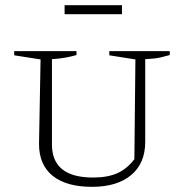

<svg xmlns="http://www.w3.org/2000/svg" viewBox="-20 -716 714 743"><path d="M336 7Q237 7 184 -35.5Q131 -78 131 -159L137 -486L35 -502V-518H276V-503Q259 -498 235.5 -493.5Q212 -489 181 -487V-157Q181 -29 340 -29Q397 -29 434.5 -46Q472 -63 500 -100L504 -486L403 -502V-518H637V-503Q620 -498 600.5 -493.5Q581 -489 542 -487V-167Q542 -84 487.5 -38.5Q433 7 336 7ZM230 -661V-696H452V-661Z"/></svg>

Font: Piazzolla SC ExtraLight
Style: Regular
Weight: 200
Designer: Juan Pablo del Peral
Foundry: Huerta Tipografica
Version: Version 1.330